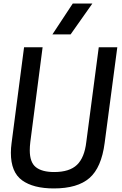

<svg xmlns="http://www.w3.org/2000/svg" viewBox="-20 -1045 687 1077"><path d="M498 -852ZM376 -852H274L388 -1025H498ZM282 12Q167 12 104 -33.5Q41 -79 41 -188Q41 -214 45 -243L115 -780H219L150 -248Q147 -223 147 -202Q147 -134 181.5 -107Q216 -80 284 -80Q370 -80 412 -120.5Q454 -161 464 -248L534 -780H638L567 -243Q549 -105 482 -46.5Q415 12 282 12Z"/></svg>

Font: Tanohe Sans Medium
Style: Italic
Weight: 500
Designer: Village Type and Design LLC & Cristiano Sobral
Foundry: Cooper Hewitt Smithsonian Design Museum
Version: Version 1.00;September 29, 2021;FontCreator 13.0.0.2655 64-b